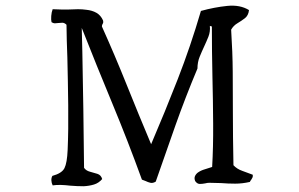

<svg xmlns="http://www.w3.org/2000/svg" viewBox="-20 -681 1040 667"><path d="M858 -74Q859 -68 857 -64Q855 -60 853 -57Q849 -52 848 -49Q822 -43 797 -43Q772 -43 748 -45Q737 -45 727 -45.5Q717 -46 707 -46Q704 -46 700 -45.5Q696 -45 693 -44Q683 -42 674 -42Q665 -42 658 -52Q654 -62 657.5 -69.5Q661 -77 668 -82Q678 -89 692 -93Q706 -97 717 -101Q721 -170 720.5 -250.5Q720 -331 718 -414Q717 -458 716.5 -502Q716 -546 716 -589L709 -591Q711 -571 704 -553.5Q697 -536 689 -519Q681 -502 673.5 -483.5Q666 -465 666 -443Q624 -343 589.5 -245.5Q555 -148 521 -50Q511 -44 502.5 -46Q494 -48 486 -52Q483 -53 479.5 -54.5Q476 -56 473 -57Q424 -192 370 -322Q316 -452 264 -584L266 -502Q268 -403 269.5 -302Q271 -201 272 -98Q279 -88 292.5 -84.5Q306 -81 318.5 -77Q331 -73 335 -59Q323 -45 306.5 -40Q290 -35 271 -34Q260 -34 248 -34.5Q236 -35 224 -36Q208 -38 192 -38.5Q176 -39 163 -37Q159 -45 158.5 -54Q158 -63 162 -70Q195 -79 204 -97Q213 -115 215 -160Q218 -229 217 -314.5Q216 -400 214 -481Q213 -511 212 -540Q211 -569 211 -595Q204 -602 196.5 -602Q189 -602 182 -601Q176 -600 170.5 -600Q165 -600 159 -604Q157 -612 158 -625.5Q159 -639 163 -649Q177 -648 191.5 -648Q206 -648 220 -648Q236 -649 251 -649Q266 -649 280 -647Q300 -645 315 -636.5Q330 -628 338 -610Q339 -605 338.5 -602.5Q338 -600 336 -597Q334 -593 334 -589Q379 -489 420.5 -385.5Q462 -282 505 -180Q553 -292 597.5 -406Q642 -520 678 -643Q725 -656 769.5 -660.5Q814 -665 845 -646Q843 -627 830.5 -617.5Q818 -608 804.5 -600Q791 -592 783 -578Q788 -500 788.5 -431Q789 -362 789 -292Q789 -248 789.5 -202.5Q790 -157 791 -107Q803 -94 821.5 -87.5Q840 -81 858 -74Z"/></svg>

Font: Yuji Boku
Style: Regular
Weight: 400
Designer: Kataoka Yuji
Foundry: Kinuta Font Factory
Version: Version 3.002